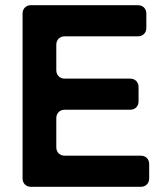

<svg xmlns="http://www.w3.org/2000/svg" viewBox="-20 -720 628 740"><path d="M67 -33V-667Q67 -682 76 -691Q85 -700 100 -700H511Q526 -700 535 -691Q544 -682 544 -667V-613Q544 -598 535 -589Q526 -580 511 -580H230Q215 -580 206 -571Q197 -562 197 -547V-450Q197 -435 206 -426Q215 -417 230 -417H481Q496 -417 505 -408Q514 -399 514 -384V-330Q514 -315 505 -306Q496 -297 481 -297H230Q215 -297 206 -288Q197 -279 197 -264V-153Q197 -138 206 -129Q215 -120 230 -120H522Q537 -120 546 -111Q555 -102 555 -87V-33Q555 -18 546 -9Q537 0 522 0H100Q85 0 76 -9Q67 -18 67 -33Z"/></svg>

Font: Higure Gothic Black
Style: Regular
Weight: 900
Designer: Yoshimichi Ohira
Foundry: Positype
Version: Version 1.000